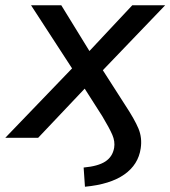

<svg xmlns="http://www.w3.org/2000/svg" viewBox="-56 -524 648 730"><path d="M267 186 262 113Q317 108 344.5 90Q372 72 378 38Q382 14 371 -11.5Q360 -37 333 -82L266 -187L89 0H-36L218 -264L62 -504H177L284 -330L447 -504H572L335 -257L419 -126Q456 -70 470.5 -35Q485 0 479 40Q470 102 416.5 139.5Q363 177 267 186Z"/></svg>

Font: Winston Medium
Style: Italic
Weight: 500
Italic angle: -9°
Designer: Original fonts by Vernon Adams / Changes by Cristiano Sobral
Foundry: Original fonts by Vernon Adams / Changes by Cristiano Sobral
Version: Version 2.503;July 17, 2020;FontCreator 13.0.0.2655 64-bit